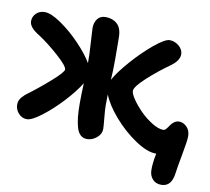

<svg xmlns="http://www.w3.org/2000/svg" viewBox="-94 -812 1227 1122"><g transform="rotate(10 519.5 -251.5)"><path d="M22.9 -112.8Q22.9 -129.4 30.3 -143.3Q37.6 -157.2 58.1 -175.8Q130.9 -230 197 -288.3Q263.2 -346.7 263.2 -362.8Q263.2 -383.3 198.7 -440.7Q134.3 -498 78.1 -534.2Q18.1 -570.3 18.1 -606.9Q18.1 -633.8 37.6 -653.3Q57.1 -672.9 88.9 -672.9Q126.5 -672.9 187.5 -630.6Q248.5 -588.4 303.7 -530.5Q358.9 -472.7 388.2 -422.9Q388.7 -469.7 383.8 -542.5Q378.9 -615.2 378.9 -628.9Q378.9 -662.1 395.5 -684.1Q412.1 -706.1 443.8 -706.1Q485.4 -706.1 512.5 -681.6Q539.6 -657.2 540 -603Q540 -601.1 540.5 -557.4Q541 -513.7 541 -470.5Q541 -427.2 540 -404.8Q539.6 -395 537.1 -350.1Q563.5 -398.4 623.5 -466.8Q683.6 -535.2 745.8 -586.7Q808.1 -638.2 835.9 -638.2Q866.2 -638.2 891.1 -616.9Q916 -595.7 916 -567.9Q916 -531.7 871.1 -498Q800.3 -448.2 737.5 -390.9Q674.8 -333.5 674.8 -309.1Q674.8 -292 697 -259.5Q719.2 -227.1 751 -195.1Q782.7 -163.1 821.5 -139.2Q860.4 -115.2 889.2 -115.2Q897.5 -115.2 906.2 -125.2Q915 -135.3 922.4 -147.2Q929.7 -159.2 943.4 -169.2Q957 -179.2 973.1 -179.2Q997.6 -179.2 1018.3 -158.7Q1039.1 -138.2 1039.1 -103Q1039.1 -76.2 1023.9 4.2Q1008.8 84.5 1003.9 122.1Q993.7 203.1 933.1 203.1Q898.9 203.1 880.4 180.9Q861.8 158.7 861.8 128.9Q860.4 90.8 873 28.8H870.1Q818.4 28.8 746.6 -19.5Q674.8 -67.9 615.7 -136.2Q556.6 -204.6 534.2 -263.2Q533.2 -240.2 533.2 -199.2Q533.2 -172.4 538.1 -123Q543 -73.7 543 -59.1Q543 -29.3 516.6 -7.1Q490.2 15.1 459 15.1Q436 15.1 420.4 0.7Q404.8 -13.7 396.7 -41.7Q388.7 -69.8 385.3 -103.3Q381.8 -136.7 381.8 -182.1Q381.8 -237.3 384.8 -303.2Q353.5 -251.5 295.7 -189Q237.8 -126.5 179.7 -82.3Q121.6 -38.1 92.8 -38.1Q64 -38.1 43.5 -60.8Q22.9 -83.5 22.9 -112.8Z"/></g></svg>

Font: Shantell Sans Irregular
Style: Bold
Weight: 700
Designer: Stephen Nixon, Anya Danilova, Shantell Martin
Foundry: Arrow Type
Version: Version 1.006;[9816181b4]